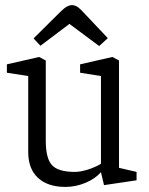

<svg xmlns="http://www.w3.org/2000/svg" viewBox="-20 -727 586 755"><path d="M237 8Q168 8 129.5 -27.5Q91 -63 91 -129V-428L7 -441V-474L134 -503L160 -489V-174Q160 -104 184.5 -77.5Q209 -51 275 -51Q296 -51 325 -60Q354 -69 377 -83V-428L295 -441V-474L422 -503L448 -489V-67L517 -51V-18L389 1L377 -50L376 -49Q354 -24 316 -8Q278 8 237 8ZM370 -546 253 -633 139 -547 112 -576 219 -682Q233 -696 244 -701.5Q255 -707 262 -707Q270 -707 279 -703Q288 -699 299 -688L404 -577Z"/></svg>

Font: Faustina Light Light
Style: Regular
Weight: 300
Version: Version 1.200